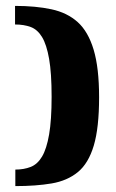

<svg xmlns="http://www.w3.org/2000/svg" viewBox="-20 -551 392 651"><path d="M31 -531Q101 -531 154.5 -519.5Q208 -508 243.5 -476Q279 -444 297.5 -382.5Q316 -321 316 -221Q316 -118 298 -57.5Q280 3 244 32.5Q208 62 155 71Q102 80 32 80V24Q61 24 84 15Q107 6 122.5 -20Q138 -46 146.5 -95Q155 -144 155 -223Q155 -303 146.5 -351.5Q138 -400 122.5 -425.5Q107 -451 84 -459.5Q61 -468 31 -468Z"/></svg>

Font: Genos Thin
Style: Bold
Weight: 700
Version: Version 1.010